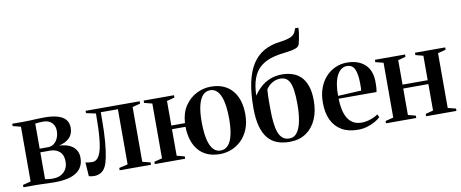

<svg xmlns="http://www.w3.org/2000/svg" viewBox="-72 -1168 3593 1496"><g transform="rotate(-10 1724.5 -420.0)"><path d="M258.5 4Q233.5 4 206.8 3Q180 2 155 1Q130 0 111 0H11.5V-18.5L74.5 -34.5V-468L11.5 -484V-502.5H112.5Q132.5 -502.5 158 -503.8Q183.5 -505 211 -506.2Q238.5 -507.5 264.5 -507.5Q329.5 -507.5 371.8 -494.8Q414 -482 434.5 -456.8Q455 -431.5 455 -393.5Q455 -343 424.2 -312.8Q393.5 -282.5 340 -271.5Q386.5 -269.5 419.8 -255.2Q453 -241 471.2 -214.2Q489.5 -187.5 489.5 -149Q489.5 -100.5 465.2 -66.5Q441 -32.5 390 -14.2Q339 4 258.5 4ZM249 -26.5Q304.5 -26.5 337.2 -57.8Q370 -89 370 -140.5Q370 -193.5 340.5 -219.2Q311 -245 265.5 -245H188.5V-33Q195.5 -31 205.2 -29.8Q215 -28.5 226.2 -27.5Q237.5 -26.5 249 -26.5ZM188.5 -274H255.5Q282 -274 302 -289.8Q322 -305.5 333 -331.2Q344 -357 344 -387.5Q344 -414 333 -434.2Q322 -454.5 301.5 -465.8Q281 -477 252.5 -477Q234 -477 217.5 -475.8Q201 -474.5 188.5 -472.5Z M570 9.5Q556.5 9.5 546.2 7.5Q536 5.5 528.5 3.5L521 -106.5Q531 -104 546 -102.2Q561 -100.5 574 -100.5Q609.5 -100.5 630.2 -139Q651 -177.5 659.5 -258.8Q668 -340 668 -468L592 -484V-502.5H1020V-484L958 -468V-34.5L1021 -18.5V0H773V-18.5L842 -34.5V-471H706.5V-417.5Q706.5 -313.5 700 -239.2Q693.5 -165 683.8 -118Q674 -71 663 -49.5Q648 -18 623.8 -4.2Q599.5 9.5 570 9.5Z M1567 11.5Q1508 11.5 1465.2 -7.5Q1422.5 -26.5 1394.2 -61.2Q1366 -96 1352 -142.5Q1338 -189 1337 -244.5H1230V-34.5L1291.5 -18.5V0H1051V-18.5L1114 -34.5V-468L1051.5 -484V-502.5H1291.5V-484L1230 -468V-273.5H1338Q1342.5 -354 1379.2 -408.5Q1416 -463 1470.5 -490.8Q1525 -518.5 1583.5 -518.5Q1643 -518.5 1686 -499.2Q1729 -480 1757.2 -445.2Q1785.5 -410.5 1799.2 -363.8Q1813 -317 1813 -261Q1813 -193.5 1792.2 -142.5Q1771.5 -91.5 1736.2 -57.2Q1701 -23 1657 -5.8Q1613 11.5 1567 11.5ZM1575.5 -15Q1610 -15 1634 -40.5Q1658 -66 1670.5 -118Q1683 -170 1683 -249Q1683 -300.5 1677.2 -344.8Q1671.5 -389 1658.8 -422Q1646 -455 1625.2 -473.5Q1604.5 -492 1575 -492Q1540.5 -492 1516.5 -466.2Q1492.5 -440.5 1480 -388.8Q1467.5 -337 1467.5 -258.5Q1467.5 -206 1473.2 -161.5Q1479 -117 1492 -84Q1505 -51 1525.5 -33Q1546 -15 1575.5 -15Z M2116 12Q2063.5 12 2020.8 -3.5Q1978 -19 1947.2 -55Q1916.5 -91 1900 -150.2Q1883.5 -209.5 1883.5 -297.5Q1883.5 -413.5 1901.8 -498.5Q1920 -583.5 1956.8 -640.5Q1993.5 -697.5 2049.2 -729Q2105 -760.5 2180 -769Q2236.5 -776 2265.8 -790.5Q2295 -805 2304 -832.5L2311 -852.5H2337Q2337 -832.5 2334 -810Q2331 -787.5 2326.5 -765.2Q2322 -743 2316.5 -722.5Q2309.5 -706.5 2292 -698.5Q2274.5 -690.5 2250 -686.5Q2225.5 -682.5 2197.5 -678.5Q2132.5 -672 2082.2 -654.8Q2032 -637.5 1997.2 -605.2Q1962.5 -573 1943.5 -520Q1924.5 -467 1922 -388Q1946 -423.5 1978.2 -452.8Q2010.5 -482 2052.8 -499Q2095 -516 2148.5 -516Q2190.5 -516 2228.2 -504Q2266 -492 2294.8 -464.2Q2323.5 -436.5 2340.2 -389.5Q2357 -342.5 2357 -273Q2357 -188 2328.5 -124Q2300 -60 2246.2 -24Q2192.5 12 2116 12ZM2120 -14.5Q2157 -14.5 2180.2 -45.2Q2203.5 -76 2215 -132.8Q2226.5 -189.5 2226.5 -267Q2226.5 -332.5 2220.2 -375Q2214 -417.5 2201.8 -441.8Q2189.5 -466 2171.5 -476Q2153.5 -486 2130.5 -486Q2104 -486 2081.8 -476.8Q2059.5 -467.5 2042.8 -452.8Q2026 -438 2015.5 -420.5Q2013.5 -394.5 2012.8 -373.5Q2012 -352.5 2012 -329.2Q2012 -306 2012 -273Q2012 -210 2017 -161.8Q2022 -113.5 2034 -80.8Q2046 -48 2067 -31.2Q2088 -14.5 2120 -14.5Z M2659 11.5Q2581 11.5 2528.8 -19.5Q2476.5 -50.5 2450 -107.2Q2423.5 -164 2423.5 -242.5Q2423.5 -308.5 2442.5 -359.5Q2461.5 -410.5 2494.8 -446.2Q2528 -482 2570.8 -500.5Q2613.5 -519 2660.5 -519Q2750.5 -519 2802.5 -472Q2854.5 -425 2855.5 -335.5Q2856 -304 2854.2 -284.2Q2852.5 -264.5 2849.5 -253H2550Q2551 -205 2559.5 -165.8Q2568 -126.5 2585.2 -98Q2602.5 -69.5 2629.8 -54Q2657 -38.5 2694.5 -38.5Q2730 -38.5 2766.8 -51Q2803.5 -63.5 2825 -80.5L2837 -57Q2821 -40.5 2793.2 -24.8Q2765.5 -9 2730.8 1.2Q2696 11.5 2659 11.5ZM2550 -275.5 2734.5 -285Q2735.5 -299.5 2735.8 -312Q2736 -324.5 2736 -338.5Q2736 -413.5 2718.5 -453Q2701 -492.5 2657.5 -492.5Q2631 -492.5 2610.8 -477Q2590.5 -461.5 2576.5 -432.8Q2562.5 -404 2555.8 -364.2Q2549 -324.5 2550 -275.5Z M2880.5 0V-18.5L2943.5 -34.5V-468L2881 -484V-502.5H3119.5V-484L3059.5 -468V-274.5H3258.5V-468L3198 -484V-502.5H3437V-484L3374.5 -468V-34.5L3437.5 -18.5V0H3198V-18.5L3258.5 -34.5V-244L3059.5 -243.5V-34.5L3119.5 -18.5V0Z"/></g></svg>

Font: Merriweather 144pt SemiBold
Style: Regular
Weight: 600
Version: Version 2.100